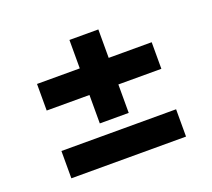

<svg xmlns="http://www.w3.org/2000/svg" viewBox="-95 -668 842 762"><g transform="rotate(-20 326.5 -286.5)"><path d="M85 -142.6H569.3V-27.3H85ZM85 -425.8H265.6V-545.9H387.7V-425.8H569.3V-313.5H387.7V-193.4H265.6V-313.5H85Z"/></g></svg>

Font: Pretendard
Style: Bold
Weight: 700
Designer: Base glyphs from Inter by Rasmus Andersson; Hangeul glyphs from Noto Sans CJK(Source Han Sans) by Jang Soo-young and Kan
Foundry: Kil Hyung-jin
Version: Version 1.309